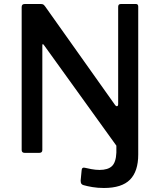

<svg xmlns="http://www.w3.org/2000/svg" viewBox="-20 -762 797 957"><path d="M658 -742Q669 -742 669 -729V8Q669 92 628 133.5Q587 175 498 175Q467 175 440.5 170.5Q414 166 397 161Q389 159 385.5 154Q382 149 382 138L387 86Q388 71 402 74Q414 77 435.5 81Q457 85 476 85Q518 85 538 66Q558 47 560 -1V-36L200 -536Q195 -543 193 -542Q191 -541 191 -535V-14Q191 0 175 0H104Q88 0 88 -14V-727Q88 -742 103 -742H182Q191 -742 195 -740Q199 -738 205 -730L554 -238Q560 -231 564.5 -233Q569 -235 569 -242V-728Q569 -742 582 -742H658Z"/></svg>

Font: Libre Franklin Medium
Style: Regular
Weight: 500
Designer: Pablo Impallari, Rodrigo Fuenzalida, Nhung Nguyen
Foundry: Impallari Type
Version: Version 3.000